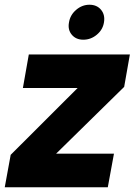

<svg xmlns="http://www.w3.org/2000/svg" viewBox="-40 -787 566 807"><path d="M505.9 -558.1 481.9 -421.9 195.8 -141.1H439L413.1 0H-20L4.9 -136.2L286.1 -417H56.2L81.1 -558.1ZM310.1 -620.1Q279.3 -620.1 261.7 -641.1Q244.1 -662.1 250 -692.9Q254.9 -724.1 280 -745.6Q305.2 -767.1 335.9 -767.1Q367.2 -767.1 384.8 -745.8Q402.3 -724.6 397 -692.9Q392.1 -662.1 366.9 -641.1Q341.8 -620.1 310.1 -620.1Z"/></svg>

Font: Poppins
Style: Bold Italic
Weight: 700
Italic angle: -10°
Designer: Ninad Kale (Devanagari), Jonny Pinhorn (Latin)
Foundry: Indian Type Foundry
Version: Version 3.200;PS 1.000;hotconv 16.6.54;makeotf.lib2.5.65590